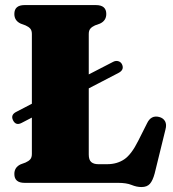

<svg xmlns="http://www.w3.org/2000/svg" viewBox="-20 -720 680 756"><path d="M31 -247Q21 -268.5 45 -280L105.5 -311.5V-586Q105.5 -600 99.2 -607.2Q93 -614.5 80.5 -620L61.5 -627Q36.5 -638.5 36.5 -665Q36.5 -700 77 -700H357.5Q398.5 -700 398.5 -665Q398.5 -638.5 373.5 -627L354 -620Q342 -614.5 335.8 -607.2Q329.5 -600 329.5 -586V-427L425.5 -476.5Q436 -482 446 -479Q456 -476 460.5 -466.5Q470.5 -445 446 -432.5L329.5 -372V-111.5Q329.5 -90.5 339.2 -82Q349 -73.5 367 -73.5H402Q440.5 -73.5 469 -92.5Q497.5 -111.5 524.5 -166L559 -234.5Q574.5 -267.5 606.5 -259.5Q622.5 -255.5 629.8 -242.8Q637 -230 631.5 -210L589 -37Q581.5 -9 570.2 3.8Q559 16.5 537 16.5Q518 16.5 498 8.2Q478 0 445 0H77Q36.5 0 36.5 -35Q36.5 -61.5 61.5 -73L80.5 -80Q93 -85.5 99.2 -92.8Q105.5 -100 105.5 -114V-257L65 -236Q42 -224 31 -247Z"/></svg>

Font: Fraunces 72pt S050 Black
Style: Regular
Weight: 900
Version: Version 1.000; ttfautohint (v1.8.3)